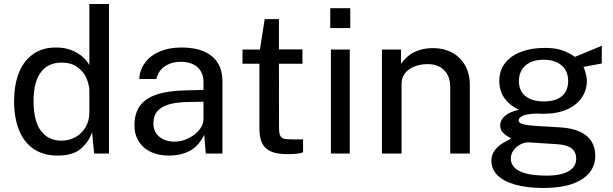

<svg xmlns="http://www.w3.org/2000/svg" viewBox="-20 -763 3046 954"><path d="M50 -260.8Q50 -338.8 73 -398.8Q95.9 -458.8 142.8 -492.9Q189.6 -527 257.9 -527Q302.8 -527 336.6 -513.2Q370.4 -499.3 391.9 -479.4Q413.4 -459.6 424 -439.2V-743H521.5V0H447.9L437.4 -106Q422.5 -60.3 383.2 -25.2Q343.9 10 265.8 10Q195.9 10 147.4 -22.8Q99 -55.6 74.5 -116.6Q50 -177.6 50 -260.8ZM424 -200.9V-318.4Q421.2 -348.4 408.2 -377.7Q395.2 -407 364.8 -429.4Q334.4 -451.9 285.1 -451.9Q218.4 -451.9 182.6 -403.5Q146.8 -355.2 146.8 -261.5Q146.8 -161.1 183.6 -112.6Q220.4 -64.1 284 -64.1Q324.4 -64.1 356.1 -82.4Q387.8 -100.7 405.6 -132Q423.4 -163.4 424 -200.9Z M648 -140.6Q648 -198.4 674.5 -236Q700.9 -273.6 756.9 -292.8Q812.8 -312 901.8 -313.9L991.1 -316.4V-355.9Q991.1 -387.7 977.2 -410.2Q963.3 -432.8 937.7 -444.5Q912.1 -456.2 877.2 -456Q831.9 -455.6 799.2 -433.7Q766.4 -411.7 757.2 -370.4H671.8Q674.4 -416.2 700.9 -451.8Q727.3 -487.4 773.8 -507.2Q820.2 -527 881.9 -527Q948.9 -527 994.4 -506.8Q1039.9 -486.6 1062.6 -449.3Q1085.2 -412.1 1085.2 -361V0H1002.4L994.8 -93.2Q966.6 -36.6 922.7 -13.3Q878.8 10 818.9 10Q768.6 10 729.8 -8Q691.1 -26 669.6 -60Q648 -93.9 648 -140.6ZM991.1 -170V-257.5L917 -256.2Q858.3 -255.3 819.8 -244.4Q781.3 -233.4 761.8 -210.5Q742.2 -187.6 742.2 -150Q742.2 -107.9 771.6 -83.6Q800.9 -59.2 848.1 -59.2Q881.6 -59.2 914.9 -75.2Q948.2 -91.2 969.6 -116.9Q990.9 -142.6 991.1 -170Z M1366 -446.2 1366.4 -129.1Q1366.4 -102.2 1371.9 -90Q1377.5 -77.8 1389.7 -74.2Q1401.9 -70.5 1428 -70.5H1485.9V-6.1Q1463.9 3 1407.9 3Q1354.2 3 1323.9 -11.5Q1293.6 -26 1281.2 -54Q1268.9 -82 1268.9 -125.8V-446.2H1184.9V-517H1271.5L1295.2 -668H1366V-517.4H1482.8V-446.2Z M1717.9 0H1624.1V-517H1717.9ZM1720.4 -623.4H1621V-722.4H1720.4Z M1877.8 -517H1972.6V-445.6L1976.8 -451.4Q1993.5 -473.8 2014.6 -489.6Q2035.7 -505.4 2065.6 -514.7Q2095.4 -524 2133.5 -524Q2183.7 -524 2224.8 -502.4Q2265.9 -480.9 2290.2 -439.4Q2314.5 -397.9 2314.5 -340.2V0H2217V-330.5Q2217 -384.4 2186.6 -414.4Q2156.2 -444.4 2105.8 -444.4Q2070.4 -444.4 2040.8 -433.3Q2011.1 -422.2 1993.2 -400.1Q1975.2 -377.9 1975.2 -346.1V0H1877.8Z M2421.6 35.8Q2421.6 6.8 2437.4 -14.5Q2453.1 -35.8 2471.8 -47.7Q2490.5 -59.6 2510.9 -69.6L2519.6 -75.1Q2518.3 -75.9 2516.8 -76.8Q2515.3 -77.8 2513.8 -78.8Q2492.6 -90 2479 -103.7Q2465.4 -117.4 2465.4 -141.5Q2465.4 -166.8 2489.2 -187.2Q2512.9 -207.6 2558.1 -217.5Q2524 -234.4 2502.6 -256.1Q2481.2 -277.8 2471 -304Q2460.9 -330.2 2460.9 -361.5Q2460.9 -412.1 2489.3 -449.1Q2517.8 -486.1 2569.2 -505.5Q2620.6 -525 2687.6 -525Q2735.9 -525 2770.2 -514.1Q2804.5 -503.2 2836.5 -480.5Q2838.9 -481.7 2842.3 -483Q2845.6 -484.2 2849.4 -485.6Q2878.1 -497.4 2913 -511.9Q2948 -526.4 2970.2 -535.6L2969.9 -447.6L2879.4 -430.6Q2885.6 -416.9 2890.8 -396.2Q2896 -375.5 2896 -361.9Q2896 -316.7 2871.7 -279.4Q2847.3 -242.1 2798.4 -219.8Q2749.4 -197.6 2678.8 -197.6Q2671.2 -197.6 2661.7 -197.9Q2652.2 -198.2 2646 -198.8Q2598.6 -197.2 2577.8 -187.9Q2557 -178.6 2557 -165.4Q2557 -156.9 2564.6 -151.8Q2572.2 -146.8 2588 -143.6Q2603.8 -140.4 2633.1 -138.1L2655 -136.5L2696.8 -134.1Q2712 -133.1 2729.8 -132.2Q2747.5 -131.2 2766.8 -129.9Q2824.5 -126.1 2862.8 -108Q2901.1 -89.9 2919.4 -59.6Q2937.8 -29.3 2937.8 10.8Q2937.8 59.9 2908 96Q2878.2 132.1 2820.8 151.6Q2763.2 171 2681.5 171Q2598 171 2539.6 154.3Q2481.2 137.6 2451.4 107.3Q2421.6 76.9 2421.6 35.8ZM2843.1 25.8Q2843.1 -7 2820.8 -25.1Q2798.5 -43.2 2750.4 -46.4L2607.6 -55.5Q2587.9 -56.7 2566.7 -45.9Q2545.4 -35.1 2531.8 -16.3Q2518.1 2.4 2518.1 24.6Q2518.1 53.1 2538.6 72Q2559.1 90.9 2598.9 100.3Q2638.7 109.6 2698.4 109.6Q2742.4 109.6 2775 100.3Q2807.6 91 2825.4 72.2Q2843.1 53.4 2843.1 25.8ZM2803 -360.1Q2803 -410.4 2770.2 -438.3Q2737.4 -466.2 2681.6 -466.2Q2623.7 -466.2 2591 -437.6Q2558.4 -408.9 2558.4 -360.1Q2558.4 -312.2 2590.6 -285.6Q2622.9 -259 2681.6 -259Q2741 -259 2772 -285.3Q2803 -311.6 2803 -360.1Z"/></svg>

Font: Public Sans VF
Style: Regular
Weight: 400
Designer: Pablo Impallari, Rodrigo Fuenzalida (Modified by Dan O. Williams and USWDS)
Version: Version 1.003